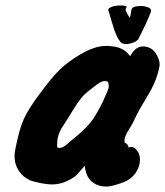

<svg xmlns="http://www.w3.org/2000/svg" viewBox="-20 -687 605 704"><path d="M444.3 -661.1Q444.3 -660.2 442.4 -657.2Q440.4 -654.3 440.4 -652.3Q440.4 -645.5 456.1 -621.1Q460.9 -640.6 461.9 -650.4Q463.9 -665 496.1 -665Q504.9 -665 513.7 -663.1Q522.5 -661.1 528.3 -657.2Q534.2 -653.3 534.2 -647.5Q534.2 -646.5 533.2 -643.6Q520.5 -608.4 486.3 -542Q483.4 -539.1 478.5 -535.6Q473.6 -532.2 467.3 -530.3Q460.9 -528.3 455.1 -526.9Q449.2 -525.4 444.3 -525.4Q426.8 -525.4 420.9 -534.2Q417 -539.1 414.1 -543.9Q411.1 -548.8 409.2 -552.7Q407.2 -556.6 405.8 -560.5Q404.3 -564.5 402.8 -567.9Q401.4 -571.3 399.9 -574.7Q398.4 -578.1 397.5 -582Q396.5 -585.9 395.5 -589.4Q394.5 -592.8 393.1 -596.7Q391.6 -600.6 390.6 -604.5Q383.8 -627 377.9 -647.5Q377 -648.4 377 -650.4Q377 -655.3 383.8 -659.2Q390.6 -663.1 400.4 -665Q410.2 -667 420.9 -667Q444.3 -667 444.3 -661.1ZM451.2 -146.5Q452.1 -146.5 455.6 -147.5Q459 -148.4 461.9 -148.4Q473.6 -148.4 486.3 -129.9Q493.2 -117.2 493.2 -101.6Q493.2 -76.2 477.1 -52.7Q460.9 -29.3 432.6 -18.6Q390.6 -2.9 369.1 -2.9Q341.8 -2.9 322.3 -16.6Q294.9 -35.2 291 -79.1Q270.5 -55.7 261.2 -45.9Q252 -36.1 226.1 -23.4Q200.2 -10.7 169.9 -10.7Q159.2 -10.7 133.8 -14.6Q132.8 -14.6 122.6 -17.1Q112.3 -19.5 109.4 -20Q106.4 -20.5 97.2 -23.4Q87.9 -26.4 83.5 -29.3Q79.1 -32.2 72.3 -36.6Q65.4 -41 60.1 -46.9Q54.7 -52.7 49.8 -59.6Q33.2 -84 33.2 -115.2Q33.2 -130.9 44.9 -179.7Q56.6 -233.4 77.6 -271Q98.6 -308.6 138.7 -360.4Q171.9 -405.3 200.7 -433.1Q229.5 -460.9 272.5 -486.3Q326.2 -518.6 368.2 -518.6H377.9Q389.6 -517.6 399.4 -516.1Q409.2 -514.6 417 -511.7Q424.8 -508.8 430.2 -505.9Q435.5 -502.9 440.4 -499Q445.3 -495.1 447.3 -492.7Q449.2 -490.2 452.6 -486.3Q456.1 -482.4 457 -481.4Q458 -481.4 462.9 -490.2Q467.8 -499 478.5 -507.8Q489.3 -516.6 503.9 -516.6H508.8Q537.1 -513.7 551.3 -491.2Q565.4 -468.8 565.4 -451.2V-448.2Q557.6 -395.5 520.5 -334.5Q483.4 -273.4 475.6 -253.9Q467.8 -236.3 457 -219.2Q446.3 -202.1 441.4 -191.9Q436.5 -181.6 436.5 -170.9V-166Q436.5 -164.1 443.4 -160.2Q450.2 -156.2 451.2 -146.5ZM190.4 -146.5Q196.3 -144.5 199.2 -144.5Q205.1 -144.5 211.9 -148.4Q218.8 -152.3 224.6 -157.2Q230.5 -162.1 242.7 -172.9Q254.9 -183.6 263.7 -190.4Q297.9 -218.8 316.9 -244.6Q335.9 -270.5 359.4 -319.3Q378.9 -361.3 378.9 -369.1Q378.9 -385.7 373 -388.7Q370.1 -389.6 364.3 -389.6Q359.4 -389.6 355 -388.2Q350.6 -386.7 344.7 -383.3Q338.9 -379.9 335 -377Q331.1 -374 322.3 -367.2Q313.5 -360.4 307.6 -355.5Q296.9 -347.7 288.6 -339.4Q280.3 -331.1 272.9 -320.8Q265.6 -310.5 260.7 -303.7Q255.9 -296.9 246.6 -281.7Q237.3 -266.6 231.4 -256.8Q226.6 -249 217.3 -234.9Q208 -220.7 204.6 -214.8Q201.2 -209 196.8 -198.2Q192.4 -187.5 190.9 -176.8Q189.5 -166 189.5 -151.4Q189.5 -146.5 190.4 -146.5Z"/></svg>

Font: Essays1743
Style: BoldItalic
Weight: 700
Italic angle: -10°
Designer: Based on the typeface in a 1743 English translation of the essays of Montaigne.  PostScript/TrueType font designed by Jo
Version: Version 002.100